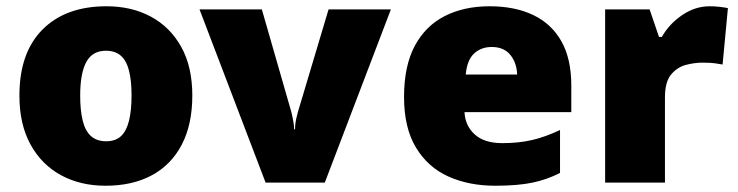

<svg xmlns="http://www.w3.org/2000/svg" viewBox="-20 -583 2355 613"><path d="M594 -278Q594 -186 560.5 -121.5Q527 -57 465 -23.5Q403 10 317 10Q237 10 175 -23.5Q113 -57 77.5 -121.5Q42 -186 42 -278Q42 -415 116 -489Q190 -563 320 -563Q400 -563 461.5 -530Q523 -497 558.5 -433.5Q594 -370 594 -278ZM236 -278Q236 -231 244 -198Q252 -165 270.5 -148.5Q289 -132 319 -132Q349 -132 366.5 -148.5Q384 -165 392 -198Q400 -231 400 -278Q400 -325 392 -357Q384 -389 366 -405Q348 -421 318 -421Q275 -421 255.5 -385Q236 -349 236 -278Z M828 0 617 -553H816L910 -226Q911 -223 913 -213.5Q915 -204 917 -192.5Q919 -181 919 -170H922Q922 -181 923.5 -191.5Q925 -202 927.5 -211Q930 -220 931 -225L1029 -553H1228L1017 0Z M1543 -563Q1624 -563 1682.5 -535Q1741 -507 1772.5 -451Q1804 -395 1804 -310V-225H1463Q1465 -182 1495.5 -154Q1526 -126 1584 -126Q1636 -126 1679 -136Q1722 -146 1768 -168V-31Q1728 -10 1680.5 0Q1633 10 1561 10Q1477 10 1411.5 -19.5Q1346 -49 1308 -112Q1270 -175 1270 -273Q1270 -373 1304.5 -437Q1339 -501 1400.5 -532Q1462 -563 1543 -563ZM1550 -433Q1516 -433 1493.5 -412Q1471 -391 1467 -345H1631Q1630 -382 1609.5 -407.5Q1589 -433 1550 -433Z M2246 -563Q2262 -563 2279 -561Q2296 -559 2304 -557L2287 -377Q2277 -379 2262.5 -381Q2248 -383 2222 -383Q2198 -383 2170.5 -376Q2143 -369 2123 -345.5Q2103 -322 2103 -272V0H1912V-553H2054L2084 -465H2093Q2116 -506 2157.5 -534.5Q2199 -563 2246 -563Z"/></svg>

Font: Noto Sans Cham Black
Style: Regular
Weight: 900
Version: Version 2.002